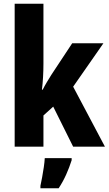

<svg xmlns="http://www.w3.org/2000/svg" viewBox="-20 -780 578 1021"><path d="M211 -442Q211 -407 209 -371Q207 -335 203 -303H207Q217 -323 230 -344.5Q243 -366 253 -382L364 -550H530L369 -319L538 0H369L263 -213L211 -166V0H58V-760H211ZM361 72Q349 110 332 148Q315 186 292 221H195V208Q199 190 204 163Q209 136 213 108.5Q217 81 218 61H361Z"/></svg>

Font: Noto Sans Lao Condensed ExtraBold
Style: Regular
Weight: 800
Width: 3
Designer: Monotype Design Team
Foundry: Monotype Imaging Inc.
Version: Version 2.003; ttfautohint (v1.8.4.7-5d5b)